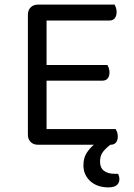

<svg xmlns="http://www.w3.org/2000/svg" viewBox="-20 -628 582 833"><path d="M145 0Q125 0 113 -12Q101 -24 101 -44V-564Q101 -584 113 -596Q125 -608 145 -608H477Q480 -603 483 -594.5Q486 -586 486 -576Q486 -559 478 -549Q470 -539 455 -539H182V-346H446Q449 -341 452 -332.5Q455 -324 455 -314Q455 -297 447 -287.5Q439 -278 424 -278H182V-68H482Q485 -63 488 -55Q491 -47 491 -36Q491 -19 483 -9.5Q475 0 460 0H459Q440 14 427 30.5Q414 47 414 73Q414 100 431 113Q448 126 477 126H492Q498 138 498 149Q498 165 487 175Q476 185 449 185Q427 185 407.5 178.5Q388 172 373.5 159.5Q359 147 350.5 129.5Q342 112 342 89Q342 57 356 35.5Q370 14 387 0H145Z"/></svg>

Font: Baloo Chettan 2
Style: Regular
Weight: 400
Designer: Maithili Shingre, Unnati Kotecha and Ek Type
Foundry: Ek Type
Version: Version 1.640;hotconv 1.0.111;makeotfexe 2.5.65597; ttfautoh